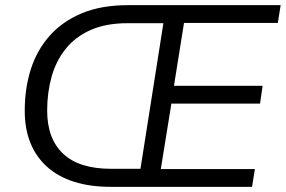

<svg xmlns="http://www.w3.org/2000/svg" viewBox="-20 -725 1109 745"><path d="M410 0Q330 0 268 -19.5Q206 -39 163 -77.5Q120 -116 98 -170.5Q76 -225 76 -295Q76 -382 99.5 -456Q123 -530 172.5 -586Q222 -642 297.5 -673.5Q373 -705 477 -705H1069L1058 -636H694L655 -392H999L989 -323H645L604 -69H969L958 0ZM411 -70H525L614 -635H475Q391 -635 331.5 -608.5Q272 -582 234.5 -535Q197 -488 180 -426.5Q163 -365 163 -296Q163 -187 225 -128.5Q287 -70 411 -70Z"/></svg>

Font: Nunito Sans 12pt
Style: Italic
Weight: 400
Italic angle: -9°
Designer: Vernon Adams
Foundry: Vernon Adams
Version: Version 3.101;gftools[0.9.27]